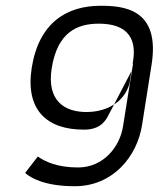

<svg xmlns="http://www.w3.org/2000/svg" viewBox="-20 -502 558 665"><path d="M90 -268C67 -122 141 -53 270 -53C293 -53 333 -56 355 -102L375 -140C339 -117 299 -114 280 -114C200 -114 142 -156 159 -265C179 -392 249 -420 322 -420C453 -420 447 -331 441 -291L439 -280L441 -283L406 -64C395 6 339 78 250 78C179 78 136 58 111 40L67 97C86 114 135 143 239 143C371 143 455 40 472 -69L505 -278C536 -473 406 -482 328 -482C212 -482 115 -424 90 -268ZM375 -140C398 -155 419 -178 429 -214V-216L435 -255Z"/></svg>

Font: Charger Static
Style: Obl
Weight: 1000
Designer: Jasper
Foundry: KineticPlasma Fonts/Cannot Into Space Fonts
Version: Version 1.1